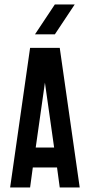

<svg xmlns="http://www.w3.org/2000/svg" viewBox="-20 -831 398 851"><path d="M223.1 -811.3H311.2L223.1 -678.7H135ZM113.4 -618.9 24.9 0H113.4L125.4 -88.6H232.8L244.8 0H333.3L244.8 -618.9ZM179.1 -464.7 219.9 -177.1H138.3Z"/></svg>

Font: Ulica
Style: Regular
Weight: 400
Version: Version